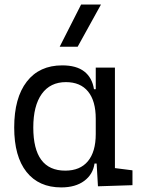

<svg xmlns="http://www.w3.org/2000/svg" viewBox="-20 -815 626 845"><path d="M249.5 9.8Q150.9 9.8 96.7 -58.3Q42.5 -126.5 42.5 -253.9Q42.5 -384.3 97.9 -455.8Q153.3 -527.3 253.9 -527.3Q316.4 -527.3 351.1 -500.2Q385.7 -473.1 393.6 -422.4H401.4V-517.6H485.8V-75.2L563 -65.4V0L411.1 4.9L405.3 -95.2H396Q389.2 -47.4 350.6 -18.8Q312 9.8 249.5 9.8ZM401.4 -225.1V-292.5Q401.4 -370.6 367.7 -412.1Q334 -453.6 270 -453.6Q201.2 -453.6 163.8 -401.6Q126.5 -349.6 126.5 -253.9Q126.5 -64 267.1 -64Q332.5 -64 366.9 -105.5Q401.4 -147 401.4 -225.1ZM242.7 -609.4 336.9 -794.9H424.3L321.8 -609.4Z"/></svg>

Font: CaskaydiaMono NF SemiLight
Style: Regular
Weight: 350
Designer: Aaron Bell
Foundry: Saja Typeworks
Version: Version 2111.001; ttfautohint (v1.8.4);Nerd Fonts 3.1.1